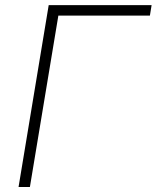

<svg xmlns="http://www.w3.org/2000/svg" viewBox="-20 -748 626 768"><path d="M586.4 -727.5 579.6 -685.5H213.4L99.6 0H54.2L174.8 -727.5Z"/></svg>

Font: Inter 18pt ExtraLight
Style: Italic
Weight: 250
Italic angle: -9.3988°
Designer: Rasmus Andersson
Foundry: rsms
Version: Version 4.001;git-66647c0bb